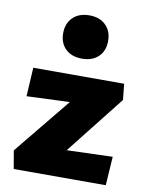

<svg xmlns="http://www.w3.org/2000/svg" viewBox="-79 -738 607 795"><g transform="rotate(10 224.5 -340.5)"><path d="M21 -76 270 -381 334 -318 34 -306 41 -427H423L430 -360L180 -43L128 -111L429 -121L421 0H34ZM233 -499Q189 -499 163.5 -523.5Q138 -548 138 -590Q138 -631 163.5 -656Q189 -681 233 -681Q276 -681 301.5 -656Q327 -631 327 -590Q327 -548 301.5 -523.5Q276 -499 233 -499Z"/></g></svg>

Font: Ysabeau Office Black
Style: Regular
Weight: 900
Designer: Christian Thalmann (Catharsis Fonts)
Version: Version 2.001;gftools[0.9.30]; featfreeze: tnum,lnum,ss02